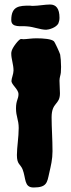

<svg xmlns="http://www.w3.org/2000/svg" viewBox="-20 -817 314 852"><path d="M250 -495C250 -503 251 -512 251 -520C251 -542 249 -564 247 -575C245 -583 223 -631 219 -634C208 -644 174 -647 141 -647C119 -647 97 -643 84 -643C81 -643 77 -644 73 -644C64 -644 33 -604 31 -588C30 -585 30 -581 30 -578C30 -555 40 -531 40 -504C40 -489 31 -469 31 -459C29 -442 62 -422 62 -399C62 -377 51 -372 51 -336C51 -299 63 -286 63 -249C63 -208 55 -163 55 -129C55 -87 70 -90 80 -66C96 -26 86 15 129 15C188 15 189 -7 198 -47C206 -82 213 -110 213 -146C213 -201 209 -250 209 -296C209 -365 246 -350 246 -403C246 -420 244 -440 244 -459C244 -474 249 -483 250 -495ZM239 -713C242 -720 244 -729 244 -738C244 -779 229 -797 202 -797C180 -797 149 -791 127 -791C122 -791 117 -791 113 -792C65 -792 30 -790 30 -728C30 -692 75 -703 100 -700C130 -698 159 -685 185 -685C196 -685 229 -694 239 -713Z"/></svg>

Font: Freckle Face
Style: Regular
Weight: 400
Designer: Astigmatic (AOETI)
Foundry: Astigmatic (AOETI)
Version: Version 1.000